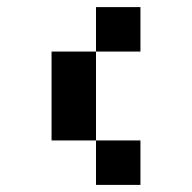

<svg xmlns="http://www.w3.org/2000/svg" viewBox="-20 -395 540 540"><path d="M375 -375V-250H250V-375ZM250 -250V0H125V-250ZM375 0V125H250V0Z"/></svg>

Font: Bytesized
Style: Regular
Weight: 400
Monospace: yes
Designer: baltdev
Version: Version 1.000